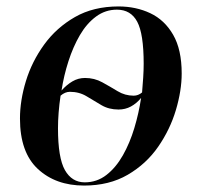

<svg xmlns="http://www.w3.org/2000/svg" viewBox="-20 -566 627 596"><path d="M241 10Q153 10 97.5 -41.5Q42 -93 42 -198Q42 -254 60.5 -314.5Q79 -375 117 -427.5Q155 -480 212.5 -513Q270 -546 348 -546Q402 -546 446.5 -525Q491 -504 517.5 -458Q544 -412 544 -338Q544 -285 526 -224.5Q508 -164 471 -110.5Q434 -57 376.5 -23.5Q319 10 241 10ZM395 -269Q409 -269 421 -279Q423 -302 424.5 -325Q426 -348 426 -368Q426 -461 406 -498.5Q386 -536 343 -536Q307 -536 278 -514.5Q249 -493 228 -457Q207 -421 192.5 -376Q178 -331 171 -285Q187 -303 205 -313.5Q223 -324 244 -324Q273 -324 297.5 -310.5Q322 -297 345 -283Q368 -269 395 -269ZM243 0Q281 0 310.5 -23Q340 -46 361.5 -84Q383 -122 397 -168.5Q411 -215 418 -262Q404 -245 386.5 -235.5Q369 -226 348 -226Q318 -226 295 -239.5Q272 -253 249 -267Q226 -281 197 -281Q182 -281 168 -269Q164 -242 162 -216.5Q160 -191 160 -168Q160 -76 181.5 -38Q203 0 243 0Z"/></svg>

Font: Noto Serif Display Medium
Style: Italic
Weight: 500
Italic angle: -12°
Designer: Monotype Design Team
Foundry: Monotype Imaging Inc.
Version: Version 2.009